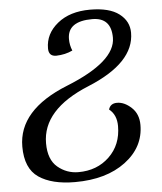

<svg xmlns="http://www.w3.org/2000/svg" viewBox="-51 -747 674 799"><g transform="rotate(-5 285.5 -347.5)"><path d="M230.5 7.3Q133.8 7.3 79.1 -30Q24.4 -67.4 24.4 -158.7Q24.4 -312 231.9 -395Q439.5 -478 439.5 -577.6Q439.5 -662.1 360.4 -662.1Q256.8 -662.1 256.8 -587.9Q256.8 -562 266.6 -539.1Q236.3 -524.4 198.2 -523.4Q166.5 -523.4 166.5 -556.6Q166.5 -617.7 218.3 -659.9Q270 -702.1 354.5 -702.1Q435.1 -702.1 475.8 -671.1Q516.6 -640.1 516.6 -591.8Q516.6 -465.8 320.3 -385.5Q124 -305.2 124 -164.1Q124 -95.7 161.6 -64.2Q199.2 -32.7 248 -32.7Q326.2 -32.7 377.4 -82Q428.7 -131.3 428.7 -209.5Q428.7 -256.8 397.5 -281.2Q404.8 -306.2 432.6 -306.2Q463.4 -306.2 492.7 -279.1Q522 -252 522 -206.1Q522 -113.3 441.7 -53Q361.3 7.3 230.5 7.3Z"/></g></svg>

Font: Kelvinch
Style: Italic
Weight: 400
Italic angle: -10°
Designer: Paul James Miller
Foundry: High-Logic / Made with FontCreator
Version: Version 3.40;July 22, 2017;FontCreator 11.0.0.2388 64-bit